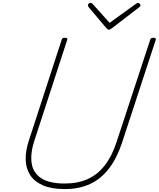

<svg xmlns="http://www.w3.org/2000/svg" viewBox="-20 -1273 1085 1312"><path d="M422 19Q332 19 273.5 -6.5Q215 -32 186 -77Q157 -122 155.5 -182.5Q154 -243 178 -315L401 -1000Q403 -1008 407.5 -1011.5Q412 -1015 424 -1015Q434 -1015 438 -1011.5Q442 -1008 439 -1000L215 -312Q187 -227 196 -160Q205 -93 260.5 -56Q316 -19 422 -19Q512 -19 579.5 -49.5Q647 -80 696 -143Q745 -206 776 -301L1006 -1000Q1008 -1008 1012.5 -1011.5Q1017 -1015 1029 -1015Q1049 -1015 1044 -1000L815 -301Q780 -194 725.5 -122.5Q671 -51 596 -16Q521 19 422 19ZM922 -1253Q929 -1253 934.5 -1248Q940 -1243 940 -1238Q940 -1234 938.5 -1231Q937 -1228 932 -1224L742 -1078Q735 -1074 731.5 -1072Q728 -1070 724 -1070Q720 -1070 717 -1072Q714 -1074 709 -1078L586 -1224Q585 -1227 583 -1230.5Q581 -1234 581 -1237Q581 -1245 587 -1249Q593 -1253 600 -1253Q604 -1253 607 -1251.5Q610 -1250 614 -1245L729 -1117L905 -1244Q914 -1250 916.5 -1251.5Q919 -1253 922 -1253Z"/></svg>

Font: Playwrite BE VLG Thin
Style: Regular
Weight: 250
Designer: Veronika Burian, José Scaglione
Foundry: TypeTogether
Version: Version 1.002